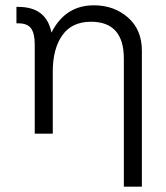

<svg xmlns="http://www.w3.org/2000/svg" viewBox="-20 -504 625 724"><path d="M334 -484Q410 -484 462.5 -438Q515 -392 515 -313V200H447V-283Q447 -422 323 -422Q251 -422 215 -371Q179 -320 179 -234V0H111V-336Q111 -377 97.5 -396.5Q84 -416 49 -416H42V-478H49Q155 -478 174 -381Q226 -484 334 -484Z"/></svg>

Font: Didact Gothic
Style: Regular
Weight: 400
Designer: Daniel Johnson
Foundry: Daniel Johnson
Version: Version 2.101;PS 002.101;hotconv 1.0.88;makeotf.lib2.5.64775